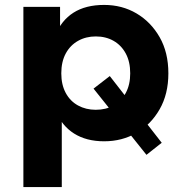

<svg xmlns="http://www.w3.org/2000/svg" viewBox="-20 -566 743 780"><path d="M403 8Q331 8 281 -23.5Q231 -55 205.5 -116.5Q180 -178 180 -268Q180 -361 204.5 -422Q229 -483 278.5 -514.5Q328 -546 403 -546Q476 -546 534.5 -511.5Q593 -477 628.5 -415Q664 -353 664 -268Q664 -184 628.5 -122Q593 -60 534.5 -26Q476 8 403 8ZM75 194V-538H224V-428L221 -268L231 -108V194ZM369 -120Q410 -120 441.5 -137.5Q473 -155 491 -188.5Q509 -222 509 -268Q509 -315 491 -348.5Q473 -382 441.5 -400Q410 -418 369 -418Q329 -418 297 -400Q265 -382 247 -348.5Q229 -315 229 -268Q229 -222 247 -188.5Q265 -155 297 -137.5Q329 -120 369 -120ZM637 14 575 63 360 -206 426 -257Z"/></svg>

Font: MOST Montserrat
Style: Bold
Weight: 700
Designer: Julieta Ulanovsky
Foundry: Julieta Ulanovsky
Version: Version 8.000;March 11, 2024;FontCreator 15.0.0.2926 64-bit